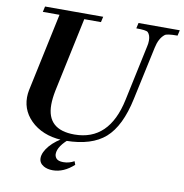

<svg xmlns="http://www.w3.org/2000/svg" viewBox="-93 -778 1010 1054"><g transform="rotate(10 412.0 -251.0)"><path d="M824 -690 817 -659Q757 -659 746 -649Q716 -625 705 -572L641 -275Q608 -119 532 -52Q457 14 314 16Q203 17 132 -40Q62 -98 62 -182Q62 -192 63 -202Q64 -212 66 -222L159 -659H66L73 -690H397L390 -659H297L209 -245Q200 -200 200 -165Q200 -26 353 -26Q547 -26 597 -262L663 -572Q667 -588 667 -605Q667 -635 652 -650Q643 -659 587 -659L594 -690ZM339 -2Q271 52 271 97Q271 109 279 120Q290 134 319 134Q352 134 380 118L387 137Q331 188 270 188Q240 188 219 176Q193 161 193 133Q193 117 201.5 99Q210 81 225.5 63Q241 45 263.5 28Q286 11 314 -2Z"/></g></svg>

Font: GFS Didot
Style: Bold Italic
Weight: 700
Italic angle: -12°
Designer: Designed by Takis Katsoulidis and George D. Matthiopoulos.
Foundry: Designed by Takis Katsoulidis and George D. Matthiopoulos.
Version: Version 1.0